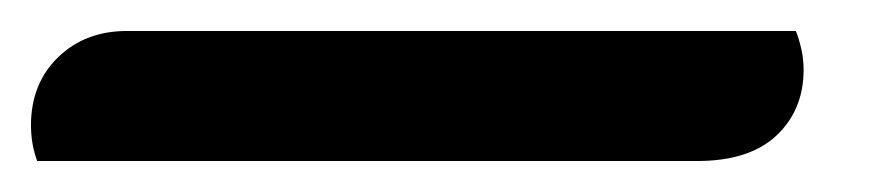

<svg xmlns="http://www.w3.org/2000/svg" viewBox="-63 28 575 124"><path d="M456 73Q456 99 438.5 115.5Q421 132 387 132H-39Q-43 121 -43 109Q-43 82 -25.5 65Q-8 48 19 48H451Q456 61 456 73Z"/></svg>

Font: Sansita Light Italic
Style: Regular
Weight: 300
Italic angle: -11°
Designer: Pablo Cosgaya
Foundry: Omnibus-Type
Version: Version 1.006